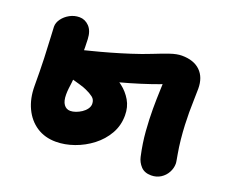

<svg xmlns="http://www.w3.org/2000/svg" viewBox="-94 -670 981 831"><g transform="rotate(20 396.0 -254.0)"><path d="M229.6 16.6Q178.6 16.6 140.8 -8.2Q103 -33 82 -77.3Q61 -121.6 61 -179.4Q61 -248.4 59 -305.8Q57 -363.2 54.6 -401.4Q52.2 -439.6 52.2 -449Q52.2 -467.6 65 -485.1Q77.8 -502.6 98.4 -513.9Q119 -525.2 142.8 -525.2Q168.2 -525.2 187.4 -505.6Q206.6 -486 208.2 -447.8Q209.8 -417.4 209.3 -368Q208.8 -318.6 208.8 -263.4Q208.8 -258.2 207.1 -246.2Q205.4 -234.2 203.7 -219.5Q202 -204.8 202 -190.8Q202 -160.8 213.1 -145.5Q224.2 -130.2 242.8 -130.2Q254 -130.2 267.4 -134.9Q280.8 -139.6 293.3 -147.8Q305.8 -156 314 -167.4Q322.2 -178.8 322.2 -191.2Q322.2 -210.4 308.3 -221.1Q294.4 -231.8 273.6 -240.8Q263.6 -245.8 239.7 -252.7Q215.8 -259.6 192.4 -266Q169 -272.4 158.4 -273.6L161.4 -385.2Q195.6 -394.2 236.9 -404.5Q278.2 -414.8 321.6 -427.2Q365 -439.6 405.4 -452.6Q452.4 -467.6 491.2 -483.2Q530 -498.8 561.3 -509.6Q592.6 -520.4 615.8 -520.4Q670.8 -520.4 700.9 -491.3Q731 -462.2 731 -409.6Q731 -387.2 730 -360.1Q729 -333 729 -301Q729 -275 730.4 -243.1Q731.8 -211.2 735.2 -177.7Q738.6 -144.2 744.2 -113Q746.4 -99.2 748.5 -88.5Q750.6 -77.8 750.6 -71.6Q750.6 -50.8 740.1 -31.3Q729.6 -11.8 710.6 0.3Q691.6 12.4 667 12.4Q636.4 12.4 619.5 -5.8Q602.6 -24 597.4 -47.8Q584.6 -105.6 580.5 -159.5Q576.4 -213.4 576.4 -261Q576.4 -283 576.9 -305.9Q577.4 -328.8 578.3 -350Q579.2 -371.2 579.7 -387.6Q580.2 -404 580.2 -413L614.4 -391Q599.6 -383.2 566.8 -371.1Q534 -359 489.4 -344.9Q444.8 -330.8 394 -317.3Q343.2 -303.8 292.5 -292.9Q241.8 -282 197.6 -275.6L202 -366.8Q212.2 -368.6 227.1 -369.7Q242 -370.8 264 -370.8Q276 -370.8 300.8 -364.6Q325.6 -358.4 354.7 -345.4Q383.8 -332.4 410.8 -311.6Q437.8 -290.8 455.2 -261.1Q472.6 -231.4 472.6 -192.8Q472.6 -145.8 450.6 -107.5Q428.6 -69.2 392.6 -41.5Q356.6 -13.8 313.7 1.4Q270.8 16.6 229.6 16.6Z"/></g></svg>

Font: Shantell Sans Light
Style: Regular
Weight: 300
Designer: Stephen Nixon, Anya Danilova, Shantell Martin
Foundry: Arrow Type
Version: Version 1.011;[c5ecc13dd]